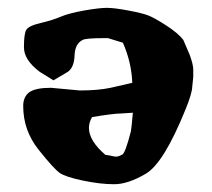

<svg xmlns="http://www.w3.org/2000/svg" viewBox="-20 -456 541 489"><path d="M288.6 -167Q278.8 -167 257.6 -164.3Q236.3 -161.6 214.4 -157.7Q206.5 -144 206.5 -130.4Q206.5 -97.6 248.5 -61.5Q256.3 -61 268.1 -58.1Q271.5 -57.1 274.9 -57.1Q282.7 -57.1 290.5 -62Q298.3 -62.5 313.5 -122.1Q315.4 -134.3 318.4 -168.9Q293.9 -167 288.6 -167ZM246.1 -358.9Q199.7 -358.9 190.9 -354.5Q170.9 -344.7 169.9 -314.9Q168.9 -285.1 153.3 -273.4L116.2 -251.4L80.6 -273.4L80.1 -273.9Q41 -303.7 41 -335.4V-335.9V-336.4Q41 -368.6 46.6 -379.4Q52.2 -390.1 83.5 -397.4Q114.7 -404.8 135 -413.6Q155.3 -422.3 194.1 -429.2Q232.9 -436 252 -436Q271 -436 307.1 -429.2Q343.3 -422.4 358.6 -416.3Q374 -410.1 403.8 -390.9Q433.6 -371.6 446.8 -354.5L462.9 -316.9Q472.2 -292 472.2 -278.3Q472.2 -277.8 472.2 -276.9V-259.8L469.7 -235.8Q469.2 -217.8 452.1 -176.3Q397 -40.5 351.6 -13.7Q306.2 13.2 270.8 13.2Q235.4 13.2 191.2 3.9Q147 -5.3 132.1 -15.6Q117.2 -25.9 78.1 -74.9Q39.1 -124 39.1 -186Q39.1 -209.9 54.9 -221.2Q70.8 -232.4 109.9 -232.4L183.1 -225.6Q229.5 -225.6 261.7 -232.4Q305.7 -242.2 316.9 -245.1Q314.9 -297.4 293 -347.2Q273.9 -353 254.9 -358.9Z"/></svg>

Font: Drukaatie burti
Style: Bold
Weight: 700
Version: Version 0.14